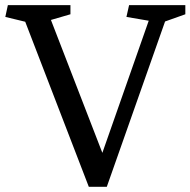

<svg xmlns="http://www.w3.org/2000/svg" viewBox="-41 -720 734 740"><path d="M301.3 0 56.2 -636.2 -20.5 -654.8 -10.7 -700.2H230.5V-665L155.3 -643.1L353.5 -130.9L532.2 -640.1L446.3 -654.8L456.5 -700.2H673.3V-665L595.2 -637.2L370.6 0Z"/></svg>

Font: Brawler
Style: Regular
Weight: 400
Version: Version 1.000